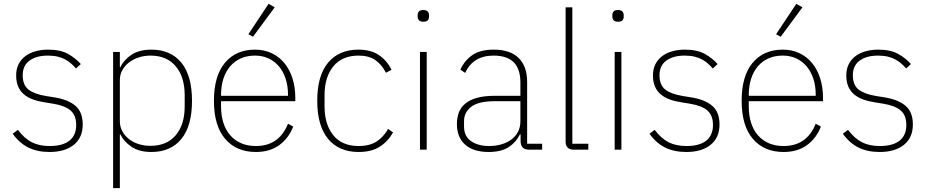

<svg xmlns="http://www.w3.org/2000/svg" viewBox="-20 -778 4823 998"><path d="M237 12Q174 12 127.5 -11Q81 -34 46 -83L73 -103Q107 -58 145.5 -38.5Q184 -19 238 -19Q306 -19 341 -47Q376 -75 376 -128Q376 -179 346.5 -204Q317 -229 256 -239L213 -246Q179 -251 151.5 -261Q124 -271 104.5 -287.5Q85 -304 74.5 -328Q64 -352 64 -386Q64 -419 76.5 -444Q89 -469 111.5 -486Q134 -503 164.5 -511.5Q195 -520 230 -520Q294 -520 334 -497.5Q374 -475 400 -445L375 -422Q364 -435 350.5 -447Q337 -459 320 -468.5Q303 -478 280.5 -483.5Q258 -489 229 -489Q169 -489 133.5 -463Q98 -437 98 -387Q98 -336 128 -312.5Q158 -289 219 -279L262 -272Q333 -261 371.5 -228.5Q410 -196 410 -131Q410 -63 364 -25.5Q318 12 237 12Z M568 -508H603V-429H606Q623 -466 663 -493Q703 -520 767 -520Q867 -520 922.5 -452.5Q978 -385 978 -254Q978 -123 922.5 -55.5Q867 12 767 12Q703 12 663 -15.5Q623 -43 606 -79H603V200H568ZM762 -20Q847 -20 893.5 -75Q940 -130 940 -225V-283Q940 -378 893.5 -433.5Q847 -489 762 -489Q730 -489 701 -479.5Q672 -470 650.5 -453.5Q629 -437 616 -413.5Q603 -390 603 -362V-148Q603 -119 616 -95.5Q629 -72 650.5 -55Q672 -38 701 -29Q730 -20 762 -20Z M1310 12Q1209 12 1150.5 -56Q1092 -124 1092 -254Q1092 -383 1149 -451.5Q1206 -520 1306 -520Q1353 -520 1391.5 -502Q1430 -484 1457.5 -451Q1485 -418 1500 -371.5Q1515 -325 1515 -268V-252H1129V-225Q1129 -178 1141 -140Q1153 -102 1176.5 -75Q1200 -48 1233.5 -33.5Q1267 -19 1310 -19Q1431 -19 1477 -135L1504 -120Q1481 -60 1432 -24Q1383 12 1310 12ZM1306 -489Q1264 -489 1231.5 -474.5Q1199 -460 1176 -433Q1153 -406 1141 -368Q1129 -330 1129 -284V-280H1477V-286Q1477 -332 1464.5 -369.5Q1452 -407 1429.5 -433.5Q1407 -460 1375.5 -474.5Q1344 -489 1306 -489ZM1295 -587 1271 -600 1376 -758 1408 -740Z M1844 12Q1742 12 1685.5 -56Q1629 -124 1629 -254Q1629 -385 1685.5 -452.5Q1742 -520 1844 -520Q1908 -520 1950 -491.5Q1992 -463 2015 -415L1986 -400Q1964 -443 1930.5 -466Q1897 -489 1844 -489Q1758 -489 1712.5 -433Q1667 -377 1667 -283V-225Q1667 -131 1712.5 -75Q1758 -19 1844 -19Q1901 -19 1937.5 -42.5Q1974 -66 1997 -108L2023 -90Q1998 -44 1955 -16Q1912 12 1844 12Z M2181 -665Q2165 -665 2158 -672.5Q2151 -680 2151 -691V-700Q2151 -711 2157.5 -718.5Q2164 -726 2180 -726Q2196 -726 2203 -718.5Q2210 -711 2210 -700V-691Q2210 -680 2203.5 -672.5Q2197 -665 2181 -665ZM2163 -508H2198V0H2163Z M2729 0Q2688 0 2686 -42V-79H2682Q2664 -40 2625 -14Q2586 12 2520 12Q2441 12 2398 -26Q2355 -64 2355 -133Q2355 -166 2365 -193Q2375 -220 2398.5 -239.5Q2422 -259 2459.5 -269.5Q2497 -280 2552 -280H2685V-348Q2685 -420 2650 -454.5Q2615 -489 2546 -489Q2439 -489 2398 -399L2373 -416Q2394 -463 2435 -491.5Q2476 -520 2547 -520Q2632 -520 2676 -476.5Q2720 -433 2720 -352V-31H2798V0ZM2523 -19Q2556 -19 2585.5 -27.5Q2615 -36 2637 -52Q2659 -68 2672 -92Q2685 -116 2685 -148V-252H2552Q2468 -252 2430 -223.5Q2392 -195 2392 -148V-120Q2392 -70 2428.5 -44.5Q2465 -19 2523 -19Z M2963 0Q2920 0 2920 -42V-740H2955V-31H3038V0Z M3193 -665Q3177 -665 3170 -672.5Q3163 -680 3163 -691V-700Q3163 -711 3169.5 -718.5Q3176 -726 3192 -726Q3208 -726 3215 -718.5Q3222 -711 3222 -700V-691Q3222 -680 3215.5 -672.5Q3209 -665 3193 -665ZM3175 -508H3210V0H3175Z M3547 12Q3484 12 3437.5 -11Q3391 -34 3356 -83L3383 -103Q3417 -58 3455.5 -38.5Q3494 -19 3548 -19Q3616 -19 3651 -47Q3686 -75 3686 -128Q3686 -179 3656.5 -204Q3627 -229 3566 -239L3523 -246Q3489 -251 3461.5 -261Q3434 -271 3414.5 -287.5Q3395 -304 3384.5 -328Q3374 -352 3374 -386Q3374 -419 3386.5 -444Q3399 -469 3421.5 -486Q3444 -503 3474.5 -511.5Q3505 -520 3540 -520Q3604 -520 3644 -497.5Q3684 -475 3710 -445L3685 -422Q3674 -435 3660.5 -447Q3647 -459 3630 -468.5Q3613 -478 3590.5 -483.5Q3568 -489 3539 -489Q3479 -489 3443.5 -463Q3408 -437 3408 -387Q3408 -336 3438 -312.5Q3468 -289 3529 -279L3572 -272Q3643 -261 3681.5 -228.5Q3720 -196 3720 -131Q3720 -63 3674 -25.5Q3628 12 3547 12Z M4053 12Q3952 12 3893.5 -56Q3835 -124 3835 -254Q3835 -383 3892 -451.5Q3949 -520 4049 -520Q4096 -520 4134.5 -502Q4173 -484 4200.5 -451Q4228 -418 4243 -371.5Q4258 -325 4258 -268V-252H3872V-225Q3872 -178 3884 -140Q3896 -102 3919.5 -75Q3943 -48 3976.5 -33.5Q4010 -19 4053 -19Q4174 -19 4220 -135L4247 -120Q4224 -60 4175 -24Q4126 12 4053 12ZM4049 -489Q4007 -489 3974.5 -474.5Q3942 -460 3919 -433Q3896 -406 3884 -368Q3872 -330 3872 -284V-280H4220V-286Q4220 -332 4207.5 -369.5Q4195 -407 4172.5 -433.5Q4150 -460 4118.5 -474.5Q4087 -489 4049 -489ZM4038 -587 4014 -600 4119 -758 4151 -740Z M4552 12Q4489 12 4442.5 -11Q4396 -34 4361 -83L4388 -103Q4422 -58 4460.5 -38.5Q4499 -19 4553 -19Q4621 -19 4656 -47Q4691 -75 4691 -128Q4691 -179 4661.5 -204Q4632 -229 4571 -239L4528 -246Q4494 -251 4466.5 -261Q4439 -271 4419.5 -287.5Q4400 -304 4389.5 -328Q4379 -352 4379 -386Q4379 -419 4391.5 -444Q4404 -469 4426.5 -486Q4449 -503 4479.5 -511.5Q4510 -520 4545 -520Q4609 -520 4649 -497.5Q4689 -475 4715 -445L4690 -422Q4679 -435 4665.5 -447Q4652 -459 4635 -468.5Q4618 -478 4595.5 -483.5Q4573 -489 4544 -489Q4484 -489 4448.5 -463Q4413 -437 4413 -387Q4413 -336 4443 -312.5Q4473 -289 4534 -279L4577 -272Q4648 -261 4686.5 -228.5Q4725 -196 4725 -131Q4725 -63 4679 -25.5Q4633 12 4552 12Z"/></svg>

Font: IBM Plex Sans ExtLt
Style: Regular
Weight: 200
Designer: Mike Abbink, Paul van der Laan, Pieter van Rosmalen
Foundry: Bold Monday
Version: Version 3.005